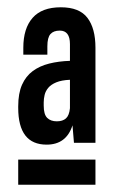

<svg xmlns="http://www.w3.org/2000/svg" viewBox="-20 -725 318 527"><path d="M30 -433Q30 -469 40.5 -492.5Q51 -516 70 -530Q89 -544 115 -550.5Q141 -557 172 -558V-604Q172 -641 144 -641Q127 -641 118.5 -631.5Q110 -622 110 -598V-575H44V-594Q44 -647 69.5 -676Q95 -705 147 -705Q198 -705 220 -676Q242 -647 242 -594V-333H183L179 -381Q162 -328 108 -328Q30 -328 30 -429ZM242 -287V-218H30V-287ZM100 -435Q100 -411 109.5 -401.5Q119 -392 136 -392Q152 -392 161 -400Q170 -408 172 -428V-506Q149 -505 134.5 -499Q120 -493 112.5 -484Q105 -475 102.5 -464.5Q100 -454 100 -444Z"/></svg>

Font: BebasNeueW03-Regular
Style: Regular
Weight: 400
Designer: Ryoichi Tsunekawa
Foundry: Ryoichi Tsunekawa
Version: Version 1.30